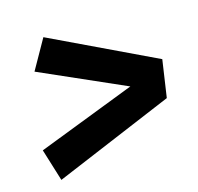

<svg xmlns="http://www.w3.org/2000/svg" viewBox="-77 -652 659 638"><g transform="rotate(-15 252.5 -333.0)"><path d="M124 -569.8 486.8 -397 467.8 -268.1 59.1 -96.2 24.9 -207 360.8 -336.9 65.9 -466.8Z"/></g></svg>

Font: FiraGO SemiBold
Style: Italic
Weight: 600
Italic angle: -8°
Designer: bBox Type GmbH
Foundry: bBox Type GmbH
Version: Version 1.001;PS 001.001;hotconv 1.0.88;makeotf.lib2.5.64775